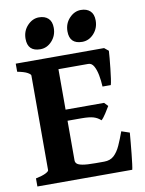

<svg xmlns="http://www.w3.org/2000/svg" viewBox="-90 -883 716 947"><g transform="rotate(-10 267.5 -410.0)"><path d="M462.9 -429.7H421.4Q419.9 -460 414.6 -487.8Q409.2 -515.6 398.9 -533.7Q388.7 -551.8 371.6 -551.8H196.8L210.9 -615.2H461.9L482.9 -598.1Q482.4 -585.9 480.2 -561.8Q478 -537.6 475.1 -510.7Q472.2 -483.9 469 -461.4Q465.8 -439 462.9 -429.7ZM387.7 -266.6Q372.6 -280.8 352.3 -287.1Q332 -293.5 291 -293.5H189.9L200.7 -349.1H415L432.6 -330.6Q424.8 -316.9 411.1 -295.9Q397.5 -274.9 387.7 -266.6ZM494.6 0H19.5V-40.5Q52.7 -47.4 69.1 -55.7Q85.4 -64 85.4 -70.3V-544.4Q85.4 -550.3 70.1 -559.1Q54.7 -567.9 19.5 -574.7V-615.2H293V-574.7Q260.3 -571.3 241.2 -566.7Q222.2 -562 222.2 -555.2V-94.7Q222.2 -85.4 229.2 -78.4Q236.3 -71.3 257.6 -67.4Q278.8 -63.5 321.8 -63.5H365.2Q395.5 -63.5 414.3 -80.8Q433.1 -98.1 446.8 -128.2Q460.4 -158.2 474.1 -196.3L514.6 -182.6Q512.7 -161.6 510.3 -133.5Q507.8 -105.5 504.9 -77.4Q502 -49.3 499.3 -28.3Q496.6 -7.3 494.6 0ZM234.9 -756.8Q234.9 -718.3 210.2 -691.2Q185.5 -664.1 151.9 -664.1Q88.4 -664.1 88.4 -727.5Q88.4 -766.6 113.8 -793.5Q139.2 -820.3 171.4 -820.3Q200.7 -820.3 217.8 -804.4Q234.9 -788.6 234.9 -756.8ZM444.8 -756.8Q444.8 -718.3 420.2 -691.2Q395.5 -664.1 361.8 -664.1Q298.3 -664.1 298.3 -727.5Q298.3 -766.6 323.7 -793.5Q349.1 -820.3 381.3 -820.3Q410.6 -820.3 427.7 -804.4Q444.8 -788.6 444.8 -756.8Z"/></g></svg>

Font: Gentium Book Plus
Style: Bold
Weight: 700
Designer: Victor Gaultney, Annie Olsen, Iska Routamaa, Becca Hirsbrunner
Foundry: SIL International
Version: Version 6.101